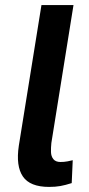

<svg xmlns="http://www.w3.org/2000/svg" viewBox="-20 -725 351 755"><path d="M173 10Q98 10 70 -31Q42 -72 54 -152L143 -705H269L182 -163Q180 -144 180.5 -127Q181 -110 190 -99Q199 -88 218 -88Q232 -88 245.5 -90.5Q259 -93 266 -95L262 -5Q237 3 217.5 6.5Q198 10 173 10Z"/></svg>

Font: Nunito Sans 7pt Condensed
Style: Bold Italic
Weight: 700
Width: 3
Italic angle: -9°
Designer: Vernon Adams
Foundry: Vernon Adams
Version: Version 3.101;gftools[0.9.27]